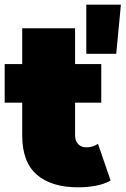

<svg xmlns="http://www.w3.org/2000/svg" viewBox="-20 -791 537 821"><path d="M413 -352H301V-214Q301 -188 314.5 -174.5Q328 -161 348 -161Q377 -161 399 -176L453 -19Q427 -4 390.5 3Q354 10 314 10Q200 10 137.5 -44Q75 -98 75 -212V-352H0V-517H75V-670H301V-517H413ZM349 -561V-771H497L477 -561Z"/></svg>

Font: Montserrat-Alt1 Black
Style: Regular
Weight: 900
Designer: Differentunic
Foundry: Differentunic
Version: Version 7.222